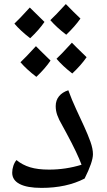

<svg xmlns="http://www.w3.org/2000/svg" viewBox="-20 -914 527 944"><path d="M184.1 9.8Q113.3 9.8 76.7 -9.3Q40 -28.3 40 -64.9Q40 -82 45.7 -98.9Q51.3 -115.7 61 -127Q90.3 -103 127.9 -91.6Q165.5 -80.1 221.2 -80.1Q303.2 -80.1 380.9 -104Q361.3 -158.2 307.1 -258.8L286.1 -297.4Q269 -326.7 261.5 -348.1Q253.9 -369.6 253.9 -392.1Q253.9 -420.9 270.3 -440.9Q286.6 -460.9 315.9 -470.2Q333.5 -421.9 354.5 -377Q375.5 -332 393.8 -292Q412.1 -252 424.6 -217.3Q437 -182.6 437 -155.8Q437 -118.2 396 -36.1Q307.1 9.8 184.1 9.8ZM228.5 -616.2Q201.7 -576.7 158.7 -536.1Q110.4 -573.2 80.6 -607.9Q103.5 -628.9 156.7 -687Q167 -675.8 228.5 -616.2ZM405.8 -632.8Q379.4 -594.2 335.4 -552.7Q289.6 -587.9 257.8 -625Q278.3 -643.6 333.5 -704.1Q344.2 -692.4 405.8 -632.8ZM198.7 -806.2Q172.4 -767.6 128.4 -726.1Q81.1 -762.2 50.8 -797.9Q71.3 -816.4 126.5 -877Q134.3 -868.7 198.7 -806.2ZM375.5 -822.8Q349.1 -784.7 305.7 -743.2Q257.3 -780.3 227.5 -814.9Q250.5 -835.9 303.7 -894L340.8 -856.4Z"/></svg>

Font: Droid Arabic Naskh
Style: Regular
Weight: 400
Designer: Pascal Zoghbi
Foundry: Ascender Corporation
Version: Version 1.00